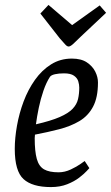

<svg xmlns="http://www.w3.org/2000/svg" viewBox="-20 -751 451 780"><path d="M187 9Q111 9 75.5 -23.5Q40 -56 40 -146Q40 -190 49 -240.5Q58 -291 76 -339Q94 -387 122 -426.5Q150 -466 187.5 -489.5Q225 -513 272 -513Q310 -513 333 -497.5Q356 -482 367 -460Q378 -438 378 -416Q378 -355 358 -317.5Q338 -280 302.5 -259Q267 -238 220.5 -226Q174 -214 122 -204Q122 -200 121.5 -196.5Q121 -193 121 -190Q121 -136 129.5 -105.5Q138 -75 159 -63Q180 -51 218 -51Q243 -51 267.5 -62.5Q292 -74 308 -85.5Q324 -97 324 -97L343 -68Q343 -68 332.5 -56.5Q322 -45 302 -29.5Q282 -14 253 -2.5Q224 9 187 9ZM126 -246Q187 -260 222.5 -275.5Q258 -291 275 -309Q292 -327 297 -348.5Q302 -370 302 -395Q302 -407 298 -420.5Q294 -434 280.5 -443.5Q267 -453 240 -453Q219 -453 203.5 -449.5Q188 -446 183 -439Q168 -416 156.5 -382.5Q145 -349 137.5 -313Q130 -277 126 -246ZM259 -562Q252 -562 244 -571.5Q236 -581 223 -595L144 -696L177 -731L273 -649L385 -729L411 -699L309 -603Q297 -592 282 -577Q267 -562 259 -562Z"/></svg>

Font: Faustina VF Beta
Style: Italic
Weight: 400
Italic angle: -8°
Designer: Alfonso Garcia
Foundry: Omnibus-Type
Version: Version 1.006